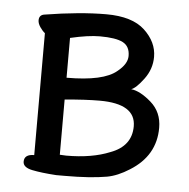

<svg xmlns="http://www.w3.org/2000/svg" viewBox="-43 -532 586 596"><g transform="rotate(5 250.0 -234.5)"><path d="M153 21Q107 18 78 12Q49 6 49 -12Q49 -35 80 -35V-415Q73 -420 65 -431.5Q57 -443 57 -453Q57 -469 72 -472Q183 -490 265 -490Q346 -490 385 -453.5Q424 -417 424 -371Q424 -333 400.5 -301.5Q377 -270 362 -265Q390 -262 424.5 -232Q459 -202 459 -153Q459 -66 380 -17Q344 6 311 12Q260 21 180 21ZM179 -42Q259 -42 315 -65Q380 -89 380 -151Q380 -221 268 -221Q223 -221 159 -215V-43ZM159 -283Q274 -283 315 -318Q345 -342 345 -367Q345 -397 323 -408.5Q301 -420 251 -420Q215 -420 159 -407Z"/></g></svg>

Font: LXGW WenKai Mono TC
Style: Bold
Weight: 700
Designer: LXGW / Fontworks Inc.
Foundry: LXGW / Fontworks Inc.
Version: Version 1.330